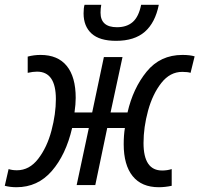

<svg xmlns="http://www.w3.org/2000/svg" viewBox="-51 -775 835 804"><path d="M-31 3 -15 -67Q0 -62 20 -62Q72 -62 109 -110Q146 -158 164.5 -228Q183 -298 183 -360Q183 -475 104 -475Q87 -475 65 -470V-538Q91 -545 119 -545Q191 -545 228.5 -499Q266 -453 266 -365Q266 -339 261 -304H335L384 -536H462L412 -304H483Q506 -405 563 -475Q620 -545 713 -545Q744 -545 764 -539L747 -470Q735 -474 712 -474Q661 -474 624.5 -427.5Q588 -381 569 -311.5Q550 -242 550 -176Q550 -61 628 -61Q649 -61 668 -67V3Q640 9 614 9Q542 9 504.5 -37.5Q467 -84 467 -171Q467 -209 472 -239H398L348 0H270L321 -239H251Q225 -127 166 -59Q107 9 18 9Q-8 9 -31 3ZM299 -719Q299 -742 303 -755H373Q370 -739 370 -722Q370 -661 439 -661Q480 -661 505 -683Q530 -705 540 -755H614Q599 -680 555.5 -642Q512 -604 435 -604Q366 -604 332.5 -634.5Q299 -665 299 -719Z"/></svg>

Font: Noto Sans UI Narrow
Style: Italic
Weight: 400
Width: 4
Italic angle: -12°
Designer: Monotype Design Team
Foundry: Monotype Imaging Inc.
Version: Version 1.001